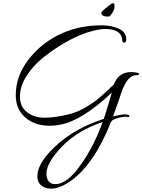

<svg xmlns="http://www.w3.org/2000/svg" viewBox="-20 -741 849 1145"><path d="M337 3Q306 9 275 9Q174 9 115 -56Q74 -102 74 -173Q74 -326 212 -453Q366 -590 587 -590Q650 -590 696 -566Q733 -546 733 -506Q733 -489 723 -487Q710 -484 709 -502Q705 -568 607 -568Q563 -568 498.5 -546.5Q434 -525 365 -485Q296 -445 236 -396.5Q176 -348 137.5 -287Q99 -226 99 -165Q99 -104 141.5 -71.5Q184 -39 246 -39Q314 -39 404 -63Q454 -78 499 -105.5Q544 -133 568 -154Q613 -192 659 -238Q683 -299 738 -309Q761 -313 788 -309L800 -307Q809 -305 809 -302Q809 -292 796 -293Q795 -293 794 -293Q740 -293 705 -192Q678 -111 654 -47Q707 -59 724 -59Q741 -59 748 -55Q755 -51 750.5 -46Q746 -41 741.5 -43Q737 -45 725.5 -45Q714 -45 680.5 -36.5Q647 -28 641 -12Q541 241 399 340Q335 384 285 384Q266 384 249 378Q203 361 203 310Q203 249 266 177Q388 36 599 -32Q625 -111 647 -189Q468 -20 337 3ZM257 296Q257 307 260 318Q270 357 310 357Q369 357 434 278Q531 157 592 -13Q417 44 315 172Q257 243 257 296ZM663 -706 662 -692Q662 -682 648.5 -662Q635 -642 627 -642Q584 -642 584 -664Q584 -671 609 -691.5Q634 -712 641 -716.5Q648 -721 652 -721H658Q663 -721 663 -706Z"/></svg>

Font: Allura
Style: Regular
Weight: 400
Designer: Robert E. Leuschke
Foundry: Robert E. Leuschke
Version: Version 1.004